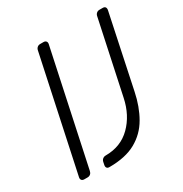

<svg xmlns="http://www.w3.org/2000/svg" viewBox="-165 -827 921 965"><g transform="rotate(-30 295.0 -345.0)"><path d="M194 10Q184 10 179.5 4Q175 -2 177 -12L180 -27Q182 -38 189.5 -44Q197 -50 207 -50Q295 -50 353 -107.5Q411 -165 430 -256L520 -678Q522 -688 529 -694Q536 -700 546 -700H564Q575 -700 579.5 -694Q584 -688 582 -677L493 -255Q477 -177 442.5 -117Q408 -57 348 -23.5Q288 10 194 10ZM54 0Q44 0 39 -6Q34 -12 36 -22L176 -678Q178 -688 185 -694Q192 -700 202 -700H221Q231 -700 236 -694Q241 -688 239 -678L99 -22Q97 -12 90 -6Q83 0 73 0Z"/></g></svg>

Font: Rubik Light
Style: Italic
Weight: 300
Italic angle: -12°
Designer: Hubert and Fischer
Foundry: Hubert and Fischer
Version: Version 2.300;gftools[0.9.30]